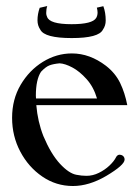

<svg xmlns="http://www.w3.org/2000/svg" viewBox="-20 -602 454 635"><path d="M221.2 13.2Q165.5 13.2 119.9 -18.1Q74.2 -49.3 47.1 -100.6Q20 -151.9 20 -212.4Q20 -273.4 48.3 -321.5Q76.7 -369.6 121.8 -397.5Q167 -425.3 217.8 -425.3Q276.9 -425.3 330.6 -384.3Q361.8 -359.9 377.4 -327.4Q393.1 -294.9 400.9 -254.4H100.1Q104.5 -200.2 123.5 -151.9Q148.4 -92.8 178.2 -60.5Q208 -28.3 232.9 -23.9Q250 -20.5 266.1 -20.5Q287.1 -20.5 306.9 -30.3Q326.7 -40 341.8 -54.2Q356.9 -68.4 363.8 -82Q367.2 -88.9 374 -90.3Q382.8 -90.3 387.5 -85.7Q392.1 -81.1 392.1 -74.2Q392.1 -56.2 331.1 -20Q274.4 13.2 221.2 13.2ZM300.8 -276.4Q289.6 -314.5 266.4 -340.3Q243.2 -366.2 219.2 -378.9Q195.3 -391.6 177.2 -392.6Q155.8 -390.6 143.3 -385.7Q130.9 -380.9 115.7 -364.7Q98.6 -338.9 98.6 -285.6L99.1 -276.4ZM217.3 -476.1Q127.4 -476.1 113.3 -503.9Q104 -517.6 104 -534.7Q104 -555.7 111.3 -576.2L136.2 -582Q132.8 -571.8 132.8 -558.6Q132.8 -552.2 135.7 -546.4Q143.6 -522 216.8 -522Q286.1 -522 298.3 -543Q302.7 -550.8 302.7 -560.5Q302.7 -567.4 300.3 -576.7L321.8 -581.5Q329.6 -560.5 329.6 -534.2Q329.6 -517.1 320.3 -503.9Q306.6 -476.1 217.3 -476.1Z"/></svg>

Font: Quaaykop
Style: Regular
Weight: 400
Designer: Tup Wanders
Foundry: Free font, DO NOT SELL
Version: Version 1.00;July 31, 2023;FontCreator 11.5.0.2430 64-bit